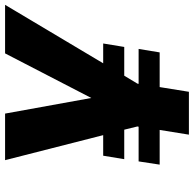

<svg xmlns="http://www.w3.org/2000/svg" viewBox="-24 -758 782 775"><g transform="rotate(-90 367.5 -371.0)"><path d="M499 -346H579L565 -261H449L417 -208L416 -203H557L543 -118H403L384 0H211L230 -118H90L103 -203H243L244 -208L231 -261H112L126 -346H209L108 -742H296L359 -394L539 -742H735Z"/></g></svg>

Font: Exo ExtraBold
Style: Italic
Weight: 800
Italic angle: -9°
Designer: Natanael Gama
Foundry: Natanael Gama
Version: Version 1.500; ttfautohint (v1.6)